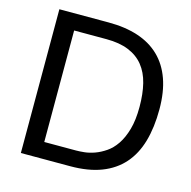

<svg xmlns="http://www.w3.org/2000/svg" viewBox="-105 -817 914 921"><g transform="rotate(15 352.0 -357.0)"><path d="M323.2 -713.9Q405.8 -713.9 469.5 -692.9Q533.2 -671.9 576.9 -629.6Q620.6 -587.4 643.3 -523.7Q666 -460 666 -374Q666 -284.2 646 -214.6Q626 -145 584 -97.4Q542 -49.8 477.3 -24.9Q412.6 0 323.2 0H78.1V-713.9ZM331.1 -80.1Q347.2 -80.1 371.3 -82.5Q395.5 -85 422.1 -94.5Q448.7 -104 475.3 -122.1Q502 -140.1 523.2 -171.4Q544.4 -202.6 557.6 -249Q570.8 -295.4 570.8 -360.8Q570.8 -425.3 558.3 -475.8Q545.9 -526.4 517.6 -561.5Q489.3 -596.7 443.8 -615.2Q398.4 -633.8 333 -633.8H172.9V-80.1Z"/></g></svg>

Font: XB Khoramshahr
Style: Regular
Weight: 400
Designer: Behnam
Foundry: Irmug
Version: Version 8.005 2009